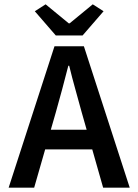

<svg xmlns="http://www.w3.org/2000/svg" viewBox="-20 -868 640 888"><path d="M20 0 232 -654H368L580 0H457L358 -348Q344 -400 328.5 -455Q313 -510 300 -564H296Q282 -510 267.5 -455Q253 -400 238 -348L138 0ZM145 -177V-268H452V-177ZM238 -704 141 -816 191 -848 298 -760H302L409 -848L459 -816L362 -704Z"/></svg>

Font: Source Code Pro SemiBold
Style: Regular
Weight: 600
Monospace: yes
Designer: Paul D. Hunt, Teo Tuominen
Foundry: Adobe Systems Incorporated
Version: Version 1.018;hotconv 1.0.116;makeotfexe 2.5.65601